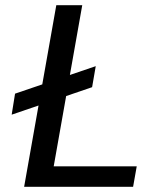

<svg xmlns="http://www.w3.org/2000/svg" viewBox="-20 -720 626 740"><path d="M25 -278 38 -359 349 -465 335 -384ZM73 0 197 -700H297L187 -79H507L493 0Z"/></svg>

Font: DM Sans 9pt Medium
Style: Italic
Weight: 500
Italic angle: -10°
Version: Version 4.004;gftools[0.9.30]